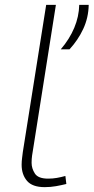

<svg xmlns="http://www.w3.org/2000/svg" viewBox="-20 -760 385 790"><path d="M170 -740H210L116 -145Q114 -134 112 -120Q110 -106 110 -90Q110 -67 123.5 -46Q137 -25 178 -25Q197 -25 214 -28Q231 -31 249 -36L253 -3Q233 2 210.5 6Q188 10 164 10Q113 10 91 -16Q69 -42 69 -82Q69 -96 71 -111Q73 -126 74 -135ZM230 -557Q266 -599 285.5 -645.5Q305 -692 306 -740H345Q344 -687 322.5 -641Q301 -595 266 -557Z"/></svg>

Font: Georama Extended ExtraLight
Style: Italic
Weight: 200
Width: 7
Italic angle: -9°
Designer: Jean-Baptiste Levee
Foundry: Production Type
Version: Version 1.000